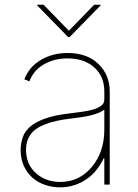

<svg xmlns="http://www.w3.org/2000/svg" viewBox="-20 -777 581 808"><path d="M66.8 0ZM233 11.4Q200.6 11.4 170.6 1.4Q140.6 -8.5 117.5 -28.4Q94.5 -48.3 80.6 -78.1Q66.8 -108 66.8 -147.7Q67.5 -175.1 75.8 -199.6Q84.2 -224.1 106.7 -243.8Q129.3 -263.5 169.2 -277.9Q209.2 -292.3 272.7 -299.7Q300.4 -303.3 326.9 -306.8Q353.3 -310.4 374.1 -316.8Q394.9 -323.2 407.1 -333.1Q419.4 -343 419 -359.4V-392Q419 -455.3 377.1 -492.9Q334.9 -531.2 264.2 -531.2Q208.8 -531.2 165.8 -506.7Q122.2 -482.6 103.7 -434.7L82.4 -443.2Q103 -496.4 152.7 -525.2Q202.1 -554 264.2 -554Q346.9 -554 394.5 -507.5Q441.8 -461.3 441.8 -392V0H419V-110.8H416.2Q403.8 -84.2 385.8 -61.8Q367.9 -39.4 344.6 -23.3Q321.4 -7.1 293.3 2.1Q265.3 11.4 233 11.4ZM233 -11.4Q287.3 -11.4 328.5 -39.8Q370 -68.5 394.2 -117.2Q419 -166.5 419 -233V-315.3Q398.4 -300.4 363.3 -291.9Q328.1 -283.4 281.2 -278.4Q142.8 -263.1 106.9 -208.8Q89.5 -182.9 89.5 -147.7Q89.5 -85.9 130.7 -48.7Q172.2 -11.4 233 -11.4ZM272.7 -620.7H267L136.4 -754.3V-757.1H163.4L269.9 -647.7L376.4 -757.1H403.4V-754.3Z"/></svg>

Font: Linik Sans Thin
Style: Regular
Weight: 100
Designer: Fonts by Rasmus Andersson / Changes by Cristiano Sobral with parts from Marc Monis
Foundry: rsms
Version: Version 3.020; ttfautohint (v1.6)